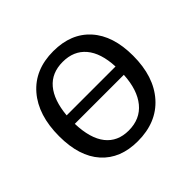

<svg xmlns="http://www.w3.org/2000/svg" viewBox="-137 -689 850 850"><g transform="rotate(-45 287.5 -264.5)"><path d="M530 -274Q530 -143 462.5 -67Q395 9 277 9Q168 9 107 -59Q46 -127 46 -253Q46 -385 112 -461.5Q178 -538 294 -538Q405 -538 467.5 -468.5Q530 -399 530 -274ZM135 -295H441Q437 -383 398 -429Q359 -475 290 -475Q221 -475 182 -429Q143 -383 135 -295ZM441 -243H134Q137 -149 175 -101Q213 -53 282 -53Q354 -53 395 -103Q436 -153 441 -243Z"/></g></svg>

Font: Bitter Pro
Style: Regular
Weight: 400
Designer: Sol Matas, and Bitter project Authors
Foundry: Sol Matas
Version: Version 1.010